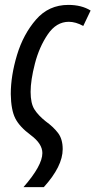

<svg xmlns="http://www.w3.org/2000/svg" viewBox="-20 -566 390 784"><path d="M76 198H159Q236 113 236 43Q236 2 217 -23Q198 -48 166 -71Q136 -95 120.5 -119.5Q105 -144 105 -191Q105 -238 122.5 -306Q140 -374 175 -425.5Q210 -477 261 -477Q289 -477 320 -460L350 -523Q313 -546 259 -546Q179 -546 127 -486Q75 -426 49.5 -341.5Q24 -257 24 -182Q25 -117 42.5 -82.5Q60 -48 106 -14Q153 21 153 59Q153 110 76 198Z"/></svg>

Font: Noto Sans UI Condensed
Style: Italic
Weight: 400
Width: 3
Italic angle: -12°
Designer: Monotype Design Team
Foundry: Monotype Imaging Inc.
Version: Version 1.901